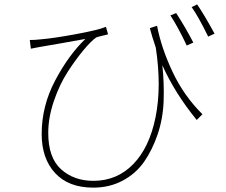

<svg xmlns="http://www.w3.org/2000/svg" viewBox="-20 -816 1040 884"><path d="M870.1 -620.1 839.8 -606.4Q800.8 -689.5 764.6 -745.1L791 -755.9Q833 -691.4 870.1 -620.1ZM669.9 -686.5 703.1 -697.3Q722.7 -594.7 774.9 -484.4Q827.1 -374 912.1 -290L885.7 -263.7Q785.2 -386.7 727.5 -515.6Q736.3 -431.6 733.4 -351.1Q730.5 -270.5 706.1 -198.2Q681.6 -126 643.6 -71.3Q605.5 -16.6 544.9 15.6Q484.4 47.9 409.2 47.9Q295.9 47.9 233.9 -19Q171.9 -85.9 171.9 -199.2Q171.9 -328.1 233.9 -445.3Q295.9 -562.5 373 -636.7Q336.9 -629.9 261.2 -616.7Q185.5 -603.5 173.8 -601.6Q167 -600.6 149.4 -597.2Q131.8 -593.8 122.1 -591.8L117.2 -631.8Q140.6 -631.8 167 -634.8Q225.6 -639.6 329.1 -658.7Q432.6 -677.7 467.8 -692.4L477.5 -658.2Q472.7 -656.2 451.2 -651.4Q429.7 -646.5 422.9 -643.6Q398.4 -626 363.8 -584.5Q329.1 -543 291.5 -484.9Q253.9 -426.8 228 -350.6Q202.1 -274.4 202.1 -204.1Q202.1 -89.8 261.2 -36.6Q320.3 16.6 410.2 16.6Q518.6 16.6 593.3 -60.1Q668 -136.7 696.3 -276.9Q724.6 -417 697.3 -596.7Q678.7 -651.4 669.9 -686.5ZM862.3 -783.2 887.7 -795.9Q923.8 -742.2 967.8 -661.1L938.5 -647.5Q891.6 -743.2 862.3 -783.2Z"/></svg>

Font: Gen Shin Gothic Monospace ExtraLight
Style: Regular
Weight: 200
Designer: [Source Han Sans]
Ryoko NISHIZUKA  (kana & ideographs); Paul D. Hunt (Latin, Greek & Cyrillic); Wenlong ZHANG  (bopomofo
Version: Version 1.002.20150607